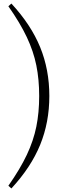

<svg xmlns="http://www.w3.org/2000/svg" viewBox="-20 -838 390 1078"><path d="M200 -299Q200 -392 184 -471Q168 -550 130.5 -629.5Q93 -709 27 -803L44 -818Q154 -699 205.5 -573Q257 -447 257 -299Q257 -151 205.5 -25Q154 101 44 220L27 205Q93 111 130.5 31.5Q168 -48 184 -127Q200 -206 200 -299Z"/></svg>

Font: Noto Serif SC ExtraLight ExtraLight
Style: Regular
Weight: 250
Version: Version 2.002-H1;hotconv 1.1.0;makeotfexe 2.6.0